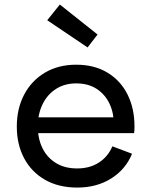

<svg xmlns="http://www.w3.org/2000/svg" viewBox="-20 -838 679 868"><path d="M329.5 10Q245 10 183.5 -25.2Q122 -60.5 89 -122.8Q56 -185 56 -266Q56 -347.5 89.5 -410.8Q123 -474 183.5 -509.8Q244 -545.5 324.5 -545.5Q406 -545.5 465.2 -510Q524.5 -474.5 556.2 -411.5Q588 -348.5 588 -266Q588 -254 587.5 -247.2Q587 -240.5 586 -236H493Q494 -243.5 494.5 -252.2Q495 -261 495 -273Q495 -327.5 474.8 -369.8Q454.5 -412 416.5 -436.5Q378.5 -461 324.5 -461Q272.5 -461 233.5 -436.2Q194.5 -411.5 172.8 -367.5Q151 -323.5 151 -266Q151 -210.5 172.2 -167.8Q193.5 -125 233.2 -100.8Q273 -76.5 328.5 -76.5Q386 -76.5 427.2 -103.2Q468.5 -130 488 -176.5L577 -143Q548 -72 482.5 -31Q417 10 329.5 10ZM115.5 -236V-307.5H558L586 -236ZM250.5 -817.5 193.5 -746.5 376 -623.5 421 -682Z"/></svg>

Font: Hepta Slab ExtraLight Medium
Style: Regular
Weight: 500
Version: Version 1.100